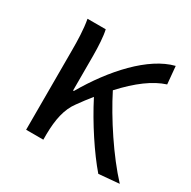

<svg xmlns="http://www.w3.org/2000/svg" viewBox="-132 -685 818 822"><g transform="rotate(30 277.5 -274.0)"><path d="M555 0C472 -89 383 -225 329 -332C396 -405 458 -451 518 -470L510 -557C393 -528 272 -395 186 -246H182V-416C182 -464 179 -514 172 -543H82C91 -495 92 -438 92 -394V0H177V-28C178 -99 189 -156 222 -200C239 -224 256 -246 273 -267C324 -167 396 -58 454 9Z"/></g></svg>

Font: Noto Sans CJK KR Regular
Style: Regular
Weight: 400
Designer: Ryoko NISHIZUKA (kana & ideographs); Paul D. Hunt (Latin, Greek & Cyrillic); Wenlong ZHANG (bopomofo); Sandoll Communica
Foundry: Adobe Systems Incorporated
Version: Version 1.004;PS 1.004;hotconv 1.0.82;makeotf.lib2.5.63406